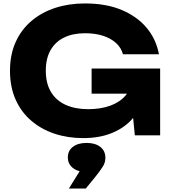

<svg xmlns="http://www.w3.org/2000/svg" viewBox="-20 -786 1004 1115"><path d="M838 -325Q835 -257 810.5 -195.5Q786 -134 739.5 -86Q693 -38 623.5 -11Q554 16 462 16Q374 16 297 -9.5Q220 -35 161.5 -85Q103 -135 70.5 -208Q38 -281 38 -375Q38 -469 71 -542Q104 -615 163.5 -665Q223 -715 301.5 -740.5Q380 -766 473 -766Q597 -766 687 -728Q777 -690 832 -624Q887 -558 903 -471H694Q684 -509 653.5 -536.5Q623 -564 577.5 -578.5Q532 -593 474 -593Q404 -593 353 -568.5Q302 -544 274 -495.5Q246 -447 246 -375Q246 -302 276 -252Q306 -202 361.5 -177Q417 -152 492 -152Q565 -152 621 -172.5Q677 -193 710.5 -233Q744 -273 749 -329ZM512 -242V-388H910V0H763L734 -297L773 -242ZM380 309 475 156 483 213Q434 213 404 190Q374 167 374 128Q374 89 403.5 66.5Q433 44 483 44Q533 44 562.5 67Q592 90 592 130Q592 157 578 180Q564 203 532 243L478 309Z"/></svg>

Font: Unbounded
Style: Bold
Weight: 700
Designer: Luke Prowse, Jean-Baptiste Morizot, Fátima Lázaro, Florian Runge
Foundry: NaN
Version: Version 1.700